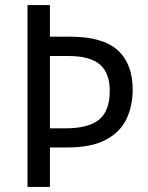

<svg xmlns="http://www.w3.org/2000/svg" viewBox="-20 -734 583 754"><path d="M501 -382Q501 -318 476.5 -266.5Q452 -215 395.5 -185Q339 -155 245 -155H176V0H88V-714H176V-590H254Q384 -590 442.5 -536.5Q501 -483 501 -382ZM236 -230Q328 -230 369.5 -264.5Q411 -299 411 -377Q411 -447 372.5 -480.5Q334 -514 249 -514H176V-230Z"/></svg>

Font: Noto Sans SemiCondensed
Style: Regular
Weight: 400
Width: 4
Designer: Monotype Design Team
Foundry: Monotype Imaging Inc.
Version: Version 2.013; ttfautohint (v1.8.4.7-5d5b)